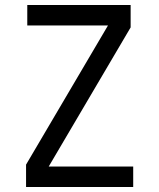

<svg xmlns="http://www.w3.org/2000/svg" viewBox="-20 -750 639 770"><path d="M84.5 0V-89.8L413.1 -647.9H89.4V-730H503.9V-640.1L175.3 -82H514.2V0Z"/></svg>

Font: UDEV Gothic 35
Style: Regular
Weight: 400
Version: v2.1.0; ttfautohint (v1.8.4.7-5d5b-dirty) -l 6 -r 45 -G 200 